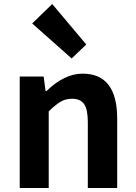

<svg xmlns="http://www.w3.org/2000/svg" viewBox="-20 -944 681 964"><path d="M79.1 0V-559.6H199.2L209 -486.3H212.9Q302.7 -574.2 394.5 -574.2Q568.4 -574.2 568.4 -348.6V0H420.9V-331.1Q420.9 -394.5 402.3 -421.4Q383.8 -448.2 341.8 -448.2Q309.6 -448.2 284.7 -433.6Q259.8 -418.9 224.6 -384.8V0ZM339.8 -650.4 141.6 -826.2 242.2 -923.8 413.1 -720.7Z"/></svg>

Font: Nasu
Style: Bold
Weight: 700
Designer: Ryoko NISHIZUKA (kana &amp; ideographs); Paul D. Hunt (Latin, Greek &amp; Cyrillic); Wenlong ZHANG (bopomofo); Sandoll C
Version: Version 2014.1215